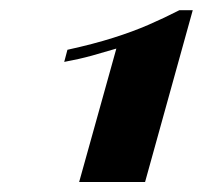

<svg xmlns="http://www.w3.org/2000/svg" viewBox="-20 -713 405 383"><path d="M137.9 -350 212.1 -616.1Q187.9 -608.9 163.3 -602Q138.7 -595.2 108.1 -589.5L114.5 -613.7Q166.1 -625 205.6 -637.5Q245.2 -650 276.6 -663.7Q308.1 -677.4 337.9 -692.7H364.5L269.4 -350Z"/></svg>

Font: Playfair 5pt SemiExpanded Light Black
Style: Italic
Weight: 900
Italic angle: -15.6°
Version: Version 2.001;gftools[0.9.30]